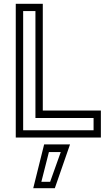

<svg xmlns="http://www.w3.org/2000/svg" viewBox="-20 -720 586 1005"><path d="M62.5 0V-700H204V-141.5H508V0ZM101.2 -38H469.8V-102.2H165.5V-662.2H101.2ZM154 265 211 36H346.5L267 265ZM196.5 231.5H242.5L298 76H236Z"/></svg>

Font: Tourney Thin
Style: Regular
Weight: 100
Designer: Tyler Finck
Foundry: Etcetera Type Co
Version: Version 1.015